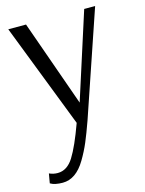

<svg xmlns="http://www.w3.org/2000/svg" viewBox="-115 -570 679 899"><g transform="rotate(-15 224.5 -120.0)"><path d="M24 201Q43 210 65 210Q111 210 142 160.5Q173 111 211 6L15 -500H101L249 -82L383 -500H436L263 8Q242 67 225.5 106Q209 145 186 183.5Q163 222 135.5 241Q108 260 76 260Q58 260 43 257Q28 254 22 250L16 247Z"/></g></svg>

Font: Arsenal
Style: Regular
Weight: 400
Designer: Andrij Shevchenko
Foundry: Stairsfor.com
Version: Version 1.000